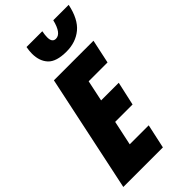

<svg xmlns="http://www.w3.org/2000/svg" viewBox="-297 -1030 1101 1101"><g transform="rotate(-45 253.5 -480.0)"><path d="M-5 0 146 -714H467L436 -569H283L256 -441H399L367 -297H226L194 -147H348L316 0ZM314 -779Q389 -779 440.5 -821.5Q492 -864 512 -960H387Q366 -874 323 -874Q293 -874 293 -915Q293 -933 298 -960H170Q165 -933 165 -911Q165 -850 198.5 -814.5Q232 -779 314 -779Z"/></g></svg>

Font: Noto Sans Display Condensed Black
Style: Italic
Weight: 900
Width: 3
Italic angle: -192°
Designer: Monotype Design Team
Foundry: Monotype Imaging Inc.
Version: Version 1.900